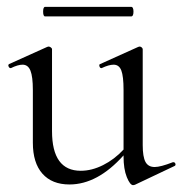

<svg xmlns="http://www.w3.org/2000/svg" viewBox="-20 -531 533 561"><path d="M487 -57Q491 -57 492.5 -52.5Q494 -48 490 -46L374 9L369 10Q360 10 350.5 -13.5Q341 -37 341 -74V-77Q265 8 183 8Q132 8 104 -23.5Q76 -55 76 -114V-268Q76 -307 69 -324.5Q62 -342 46 -342Q32 -342 12 -332H11Q7 -332 5 -337Q3 -342 7 -344L118 -394L122 -395Q125 -395 128.5 -392.5Q132 -390 132 -387V-148Q132 -32 216 -32Q248 -32 281 -48.5Q314 -65 341 -94V-268Q341 -308 334.5 -325Q328 -342 312 -342Q298 -342 277 -332H276Q272 -332 270.5 -337.5Q269 -343 273 -344L384 -394L388 -395Q391 -395 394 -392.5Q397 -390 397 -387V-107Q397 -73 405 -58Q413 -43 432 -43Q449 -43 485 -57ZM106 -497Q106 -511 112 -511H363Q370 -511 370 -497Q370 -483 363 -483H112Q106 -483 106 -497Z"/></svg>

Font: Cormorant Garamond
Style: Regular
Weight: 400
Designer: Christian Thalmann (Catharsis Fonts)
Version: Version 3.000